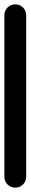

<svg xmlns="http://www.w3.org/2000/svg" viewBox="-20 -860 140 880"><path d="M0 -50.3H100V-790.3H0ZM50.3 -100Q36.3 -100 24.8 -93.3Q13.3 -86.7 6.7 -75.2Q0 -63.7 0 -50.3Q0 -36.3 6.7 -24.8Q13.3 -13.3 24.8 -6.7Q36.3 0 50.3 0Q63.7 0 75.2 -6.7Q86.7 -13.3 93.3 -24.8Q100 -36.3 100 -50.3Q100 -63.7 93.3 -75.2Q86.7 -86.7 75.2 -93.3Q63.7 -100 50.3 -100ZM50.3 -840Q36.3 -840 24.8 -833.3Q13.3 -826.7 6.7 -815.2Q0 -803.7 0 -790.3Q0 -776.3 6.7 -764.8Q13.3 -753.3 24.8 -746.7Q36.3 -740 50.3 -740Q63.7 -740 75.2 -746.7Q86.7 -753.3 93.3 -764.8Q100 -776.3 100 -790.3Q100 -803.7 93.3 -815.2Q86.7 -826.7 75.2 -833.3Q63.7 -840 50.3 -840Z"/></svg>

Font: Wavefont Thin
Style: Regular
Weight: 100
Monospace: yes
Version: Version 3.005;gftools[0.9.33]